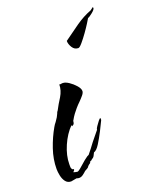

<svg xmlns="http://www.w3.org/2000/svg" viewBox="-116 -659 574 719"><g transform="rotate(-20 171.5 -299.0)"><path d="M239 -466Q224 -466 215.5 -479.5Q207 -493 207 -506Q237 -528 267.5 -549.5Q298 -571 330 -583L342 -592L343 -588Q343 -582 330 -571.5Q317 -561 311 -559Q310 -557 301 -542.5Q292 -528 279.5 -510.5Q267 -493 255.5 -479.5Q244 -466 239 -466ZM43 -6Q29 -6 21 -16.5Q13 -27 10 -42Q7 -57 7 -68Q7 -107 20.5 -146.5Q34 -186 53 -219Q58 -228 64 -235L74 -250Q77 -255 80 -262Q82 -269 86 -273Q91 -283 97.5 -294Q104 -305 111 -316Q125 -339 125 -363Q126 -362 128 -362H129Q133 -362 135 -363H139Q149 -363 162.5 -354Q176 -345 187 -332.5Q198 -320 198 -310Q198 -303 190.5 -294Q183 -285 174 -276L165 -267L156 -257Q149 -249 142 -239.5Q135 -230 129 -219Q127 -217 127 -214Q127 -210 126 -209Q126 -203 116 -199V-204Q91 -179 74.5 -141Q58 -103 58 -69V-60Q58 -53 60 -51Q61 -47 64 -47H66Q66 -46 67 -46Q67 -45 68 -45V-44Q68 -42 65 -39L64 -38Q62 -36 62 -36Q62 -35 69 -33.5Q76 -32 77 -32Q81 -32 90 -39.5Q99 -47 109 -56Q119 -65 125 -69Q132 -75 138 -77Q146 -87 154 -97Q162 -107 169 -117Q177 -127 184.5 -136Q192 -145 200 -155V-157Q200 -159 205.5 -167.5Q211 -176 217.5 -184Q224 -192 226 -192Q227 -191 227 -187Q227 -183 226 -182Q220 -169 208 -145.5Q196 -122 183.5 -102Q171 -82 160 -79Q158 -74 154 -67Q150 -60 144 -58Q141 -53 136 -53Q133 -45 129 -44Q127 -42 125 -40.5Q123 -39 122 -38Q121 -34 115 -30.5Q109 -27 105 -25Q100 -20 92 -14Q84 -8 76 -8H73L70 -9H68Q67 -10 65 -10Q62 -10 54 -8Q46 -6 43 -6Z"/></g></svg>

Font: Water Brush
Style: Regular
Weight: 400
Designer: Robert E. Leuschke
Foundry: Robert E. Leuschke
Version: Version 1.010; ttfautohint (v1.8.4.7-5d5b)